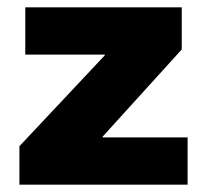

<svg xmlns="http://www.w3.org/2000/svg" viewBox="-20 -515 554 524"><path d="M266 -366H49V-495H476V-380L260 -142V-140H492V-11H33V-116L266 -364Z"/></svg>

Font: Bakbak One
Style: Regular
Weight: 400
Designer: Saumya Kishore and Sanchit Sawaria
Foundry: A Good Feeling
Version: Version 1.003; ttfautohint (v1.8.3)